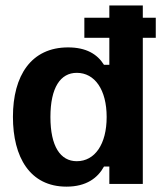

<svg xmlns="http://www.w3.org/2000/svg" viewBox="-20 -687 615 717"><path d="M228.3 10C302.5 10 345 -22.5 368.3 -65H388.3V0H513.3V-545.8H561.7V-620.8H513.3V-666.7H388.3V-620.8H295V-545.8H388.3V-445H368.3C343.3 -485 301.7 -510 234.2 -510C96.7 -510 28.3 -405 28.3 -250.8C28.3 -100 91.7 10 228.3 10ZM266.7 -85C205.8 -85 168.3 -140 168.3 -250C168.3 -360 205.8 -415 266.7 -415C334.2 -415 378.3 -351.7 378.3 -250C378.3 -148.3 334.2 -85 266.7 -85Z"/></svg>

Font: Familjen Grotesk GF
Style: Bold
Weight: 700
Designer: Anders Wikstroem, Jonas Baeckman, Matilda Gysing, Kristian Moeller
Foundry: Familjen STHLM AB
Version: Version 2.000; Beta; Release 4; Build 6